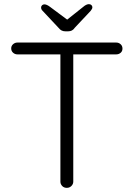

<svg xmlns="http://www.w3.org/2000/svg" viewBox="-20 -905 644 925"><path d="M302 0Q288 0 279.5 -9Q271 -18 271 -30V-667H333V-30Q333 -18 324 -9Q315 0 302 0ZM64 -643Q52 -643 43 -651Q34 -659 34 -672Q34 -684 43 -692Q52 -700 64 -700H540Q552 -700 561 -692Q570 -684 570 -671Q570 -658 561 -650.5Q552 -643 540 -643ZM293 -802 381 -872Q389 -879 396 -882Q403 -885 408 -885Q416 -885 420.5 -880.5Q425 -876 425 -870Q425 -866 423 -862Q421 -858 417 -853L340 -771Q334 -762 326 -758Q318 -754 307 -754H296Q285 -754 277 -758Q269 -762 262 -771L186 -852Q181 -857 179.5 -861Q178 -865 178 -869Q178 -875 182.5 -879.5Q187 -884 194 -884Q205 -884 221 -872L311 -805Z"/></svg>

Font: Quicksand Light
Style: Regular
Weight: 400
Version: Version 3.004